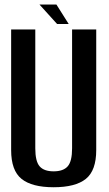

<svg xmlns="http://www.w3.org/2000/svg" viewBox="-20 -802 470 827"><path d="M211 4.5Q117.5 4.5 72.8 -31.5Q28 -67.5 28 -155.5V-675H132V-163Q132 -107 150.8 -85.5Q169.5 -64 211 -64Q252.5 -64 271.5 -85.5Q290.5 -107 290.5 -163V-675H394.5V-155.5Q394.5 -67.5 349.8 -31.5Q305 4.5 211 4.5ZM226 -698.5 150 -782.5H223L276 -698.5Z"/></svg>

Font: Anybody Narrow Medium
Style: Regular
Weight: 500
Width: 3
Designer: Tyler Finck
Foundry: Etcetera Type Company
Version: Version 1.000; ttfautohint (v1.8)